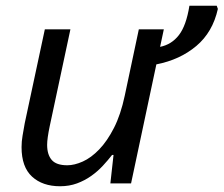

<svg xmlns="http://www.w3.org/2000/svg" viewBox="-20 -638 778 668"><path d="M55 -126Q55 -146 58.5 -166Q62 -186 66 -209L136 -536H225L153 -199Q144 -156 144 -134Q144 -100 160 -81.5Q176 -63 214 -63Q239 -63 268 -76Q297 -89 325 -118Q353 -147 376.5 -193Q400 -239 414 -305L463 -536H550L537 -475Q577 -483 602.5 -516Q628 -549 639 -618H734L738 -607Q720 -526 663 -478Q606 -430 524 -414L436 0H364L375 -99H370Q356 -81 338 -61.5Q320 -42 297.5 -26Q275 -10 248 0Q221 10 189 10Q128 10 91.5 -23.5Q55 -57 55 -126Z"/></svg>

Font: BC Sans
Style: Italic
Weight: 400
Italic angle: -12°
Designer: Monotype Design Team
Designer: Province of B.C.
Foundry: Monotype Imaging Inc.
Version: Version 2.000;GOOG;noto-source:20170915:90ef993387c0